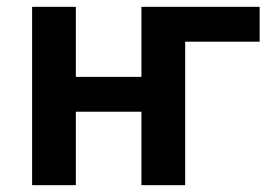

<svg xmlns="http://www.w3.org/2000/svg" viewBox="-20 -542 801 562"><path d="M74 -522H202V-317H394V-522H740V-420H522V0H394V-215H202V0H74Z"/></svg>

Font: IBM Plex Sans SmBld
Style: Regular
Weight: 600
Designer: Mike Abbink, Paul van der Laan, Pieter van Rosmalen
Foundry: Bold Monday
Version: Version 3.005